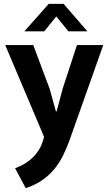

<svg xmlns="http://www.w3.org/2000/svg" viewBox="-20 -710 560 993"><path d="M7 -477H152L237 -250L269 -134H273L304 -251L378 -477H514L339 17Q324 58 305.5 95.5Q287 133 260.5 165Q234 197 198 222Q162 247 113 263L58 160Q114 140 152 102Q190 64 204 11L208 -2ZM432 -548H334L271 -625L209 -548H106L232 -690H309Z"/></svg>

Font: Ek Mukta
Style: Bold
Weight: 700
Designer: Girish Dalvi and Yashodeep Gholap
Foundry: Ek Type
Version: Version 2.538;PS 1.002;hotconv 16.6.51;makeotf.lib2.5.65220;